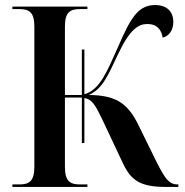

<svg xmlns="http://www.w3.org/2000/svg" viewBox="-20 -740 734 760"><path d="M29 0H326V-10H296C258 -10 237 -22 237 -80V-354H304V-174H314V-352C344 -347 357 -325 384 -269L466 -95C499 -24 537 0 638 0H686V-10H682C644 -10 627 -43 583 -133L528 -245C484 -335 435 -363 331 -364C385 -387 407 -440 448 -527C494 -624 528 -645 563 -645C603 -645 619 -621 624 -591C649 -597 666 -620 666 -653C666 -693 642 -720 594 -720C527 -720 497 -669 448 -556C404 -457 375 -384 314 -367V-544H304V-364H237V-635C237 -692 258 -704 296 -704H326V-714H29V-704H57C95 -704 116 -692 116 -635V-80C116 -22 95 -10 57 -10H29Z"/></svg>

Font: Noto Serif Display SemiCondensed SemiBold
Style: Regular
Weight: 600
Width: 4
Designer: Monotype Design Team
Foundry: Monotype Imaging Inc.
Version: Version 2.009